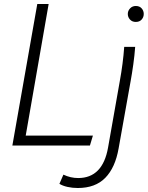

<svg xmlns="http://www.w3.org/2000/svg" viewBox="-20 -730 741 963"><path d="M42 0 167 -710H224L109 -50H446L431 0ZM581 -324Q589 -368 594.5 -410.5Q600 -453 603 -495H658Q655 -453 648.5 -406.5Q642 -360 635 -322L575 14Q558 111 508 162Q458 213 370 213Q343 213 318.5 207.5Q294 202 278 192L298 146Q334 163 372 163Q495 163 522 10ZM661 -620Q643 -620 632 -632Q621 -644 621 -660Q621 -676 632.5 -688Q644 -700 661 -700Q680 -700 690.5 -688Q701 -676 701 -660Q701 -644 690.5 -632Q680 -620 661 -620Z"/></svg>

Font: Livvic Light
Style: Italic
Weight: 300
Italic angle: -10°
Designer: Jacques Le Bailly, Baron von Fonthausen
Version: Version 1.001; ttfautohint (v1.8.2)